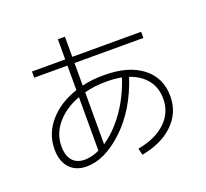

<svg xmlns="http://www.w3.org/2000/svg" viewBox="-142 -973 1285 1200"><g transform="rotate(-20 500.0 -372.5)"><path d="M597 13Q717 -9 783.5 -72.5Q850 -136 850 -228Q850 -301 810 -352.5Q770 -404 696 -429Q631 -231 504.5 -112Q378 7 257 7Q185 7 144 -38Q103 -83 103 -162Q103 -265 172 -345Q241 -425 358 -464V-627H137V-668H358V-802H405V-668H863V-627H405V-477Q470 -493 552 -493Q713 -493 805 -422Q897 -351 897 -228Q897 -119 820 -43.5Q743 32 608 57ZM653 -441Q606 -450 552 -450Q472 -450 405 -432V-87Q481 -137 547 -228.5Q613 -320 653 -441ZM358 -417Q262 -381 206 -314.5Q150 -248 150 -165Q150 -103 178.5 -70Q207 -37 260 -37Q307 -37 358 -61Z"/></g></svg>

Font: Mplus 1p Light
Style: Regular
Weight: 300
Version: Version 1.061